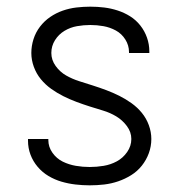

<svg xmlns="http://www.w3.org/2000/svg" viewBox="-20 -548 540 576"><path d="M249 8Q228 8 206.5 5.5Q185 3 164.5 -3Q144 -9 125.5 -20Q107 -31 93 -47.5Q79 -64 71.5 -84Q64 -104 64 -126V-131H125V-128Q125 -107 137.5 -89.5Q150 -72 168.5 -63Q187 -54 207.5 -50.5Q228 -47 249 -47Q270 -47 291 -50.5Q312 -54 330.5 -64Q349 -74 361.5 -92Q374 -110 374 -131Q374 -152 360.5 -170Q347 -188 328.5 -199Q310 -210 290 -216Q270 -222 249.5 -228.5Q229 -235 209 -242.5Q189 -250 170 -259.5Q151 -269 133.5 -281.5Q116 -294 102.5 -310.5Q89 -327 81.5 -347.5Q74 -368 74 -389Q74 -410 80.5 -430.5Q87 -451 100 -468Q113 -485 130.5 -497Q148 -509 168 -516Q188 -523 209 -525.5Q230 -528 251 -528Q272 -528 292.5 -525.5Q313 -523 333 -516.5Q353 -510 370.5 -499Q388 -488 401 -471.5Q414 -455 421 -435Q428 -415 428 -394V-389H367V-392Q367 -412 356 -429.5Q345 -447 327.5 -456.5Q310 -466 290.5 -469.5Q271 -473 251 -473Q231 -473 211 -469.5Q191 -466 173.5 -455.5Q156 -445 145 -427.5Q134 -410 134 -389Q134 -368 147 -350Q160 -332 178.5 -321.5Q197 -311 217.5 -304.5Q238 -298 258.5 -291.5Q279 -285 299 -277.5Q319 -270 338 -260.5Q357 -251 374.5 -238.5Q392 -226 405.5 -209.5Q419 -193 426.5 -172.5Q434 -152 434 -131Q434 -109 426.5 -88.5Q419 -68 405.5 -51Q392 -34 373.5 -22.5Q355 -11 334.5 -4Q314 3 292.5 5.5Q271 8 249 8Z"/></svg>

Font: Iosevka Fixed Light
Style: Regular
Weight: 300
Monospace: yes
Designer: Belleve Invis
Foundry: Belleve Invis
Version: Version 32.3.0